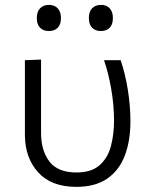

<svg xmlns="http://www.w3.org/2000/svg" viewBox="-20 -736 598 767"><path d="M285 10.5Q184.5 10.5 132 -48Q79.5 -106.5 79.5 -197.5V-495.5L144 -498V-204.5Q144 -135 177.2 -91Q210.5 -47 285.5 -47Q344.5 -47 377.2 -75.5Q410 -104 422.8 -151.2Q435.5 -198.5 435.5 -254Q435.5 -315 424.5 -379.5Q413.5 -444 395.5 -495.5H462Q480 -443 490.5 -378.2Q501 -313.5 501 -251Q501 -174 478.8 -115Q456.5 -56 408.8 -22.8Q361 10.5 285 10.5ZM382.5 -612Q361.5 -612 348.2 -625Q335 -638 335 -664Q335 -690 348.2 -703.2Q361.5 -716.5 383.5 -716.5Q405.5 -716.5 418.2 -702.8Q431 -689 431 -664Q431 -638 418 -625Q405 -612 382.5 -612ZM174.5 -612Q153.5 -612 140.2 -625Q127 -638 127 -664Q127 -690 140.5 -703.2Q154 -716.5 175.5 -716.5Q197.5 -716.5 210.5 -702.8Q223.5 -689 223.5 -664Q223.5 -638 210.5 -625Q197.5 -612 174.5 -612Z"/></svg>

Font: Commissioner Light
Style: Regular
Weight: 300
Designer: Kostas Bartsokas
Foundry: Kostas Bartsokas
Version: Version 1.000; ttfautohint (v1.8.3)